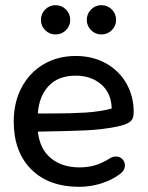

<svg xmlns="http://www.w3.org/2000/svg" viewBox="-20 -712 573 741"><path d="M33 -243Q33 -317 63.5 -374.5Q94 -432 148.5 -464Q203 -496 272 -496Q338 -496 389 -467.5Q440 -439 468 -389.5Q496 -340 496 -279Q496 -252 480.5 -241Q465 -230 430 -223Q375 -212 313 -209Q251 -206 126 -204Q134 -136 177 -101Q220 -66 287 -66Q319 -66 346.5 -74Q374 -82 404 -101Q415 -108 428 -108Q442 -108 452 -98Q462 -88 462 -74Q462 -53 441 -39Q410 -16 369 -3.5Q328 9 286 9Q168 9 100.5 -58.5Q33 -126 33 -243ZM174 -274Q254 -274 309.5 -277.5Q365 -281 411 -293Q410 -352 371 -386Q332 -420 272 -420Q206 -420 168.5 -381Q131 -342 126 -274ZM138 -635Q138 -659 154.5 -675.5Q171 -692 194 -692Q218 -692 234.5 -675.5Q251 -659 251 -635Q251 -612 234.5 -595.5Q218 -579 194 -579Q171 -579 154.5 -595.5Q138 -612 138 -635ZM315 -635Q315 -659 331.5 -675.5Q348 -692 371 -692Q395 -692 411.5 -675.5Q428 -659 428 -635Q428 -612 411.5 -595.5Q395 -579 371 -579Q348 -579 331.5 -595.5Q315 -612 315 -635Z"/></svg>

Font: SN Pro
Style: Regular
Weight: 400
Designer: Tobias Whetton
Foundry: Supernotes
Version: Version 1.003